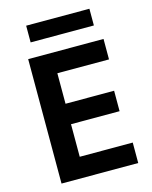

<svg xmlns="http://www.w3.org/2000/svg" viewBox="-133 -1002 862 1088"><g transform="rotate(-15 298.0 -458.0)"><path d="M90 -730H532V-610H229V-431H514V-311H229V-120H540V0H90ZM128 -916H499V-818H128Z"/></g></svg>

Font: Sora-SIA SemiBold
Style: Regular
Weight: 600
Designer: Jonathan Barnbrook, Julián Moncada
Foundry: Barnbrook Fonts
Version: Version 2.000